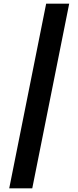

<svg xmlns="http://www.w3.org/2000/svg" viewBox="-20 -820 425 1040"><path d="M30 200 230 -800H354.8L154.8 200Z"/></svg>

Font: Big Shoulders Stencil Thin
Style: Regular
Weight: 100
Designer: Patric King
Foundry: XO Type Co
Version: Version 2.001